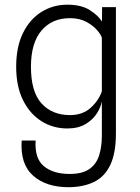

<svg xmlns="http://www.w3.org/2000/svg" viewBox="-20 -576 598 819"><path d="M273.5 222.5Q178 223 121.8 173.8Q65.5 124.5 72.5 23.5H132Q127 99.5 167 132.8Q207 166 277 166Q330.5 166 360.5 145.5Q390.5 125 402.5 87.8Q414.5 50.5 414.5 1.5V-144Q410 -118 392.5 -91.2Q375 -64.5 344 -46.2Q313 -28 267.5 -28Q206 -28 156.5 -59.2Q107 -90.5 78 -149.2Q49 -208 49 -291Q49 -376.5 78.2 -435.5Q107.5 -494.5 157 -525.2Q206.5 -556 267 -556Q327 -556 363.2 -532.8Q399.5 -509.5 415 -484L415.5 -545.5H474.5V-8Q474.5 78 450 128.5Q425.5 179 380.2 200.5Q335 222 273.5 222.5ZM278.5 -85Q332 -85 366.5 -116Q401 -147 414.5 -186.5V-414Q412 -426.5 395 -446.5Q378 -466.5 348.8 -482.5Q319.5 -498.5 278.5 -498.5Q201.5 -498.5 156.8 -445.5Q112 -392.5 112 -291Q112 -184.5 157.2 -134.8Q202.5 -85 278.5 -85Z"/></svg>

Font: Spline Sans Light
Style: Regular
Weight: 300
Designer: Eben Sorkin, Mirko Velimirovic
Foundry: Sorkin Type
Version: Version 1.000; ttfautohint (v1.8.3)